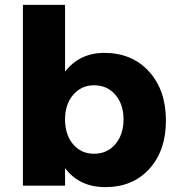

<svg xmlns="http://www.w3.org/2000/svg" viewBox="-20 -762 725 788"><path d="M74 0V-742H247V-468Q307 -545 408 -545Q522 -545 591.5 -468.5Q661 -392 661 -267Q661 -144 593 -69Q525 6 412 6Q306 6 247 -72V0ZM247 -272Q247 -209 280 -170Q313 -131 366 -131Q420 -131 453.5 -170.5Q487 -210 487 -272Q487 -334 453.5 -373Q420 -412 366 -412Q314 -412 280.5 -373Q247 -334 247 -272Z"/></svg>

Font: Trueno
Style: Bd
Weight: 700
Designer: Julieta Ulanovsky
Foundry: Julieta Ulanovsky
Version: Version 3.001b